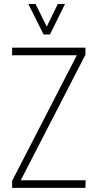

<svg xmlns="http://www.w3.org/2000/svg" viewBox="-20 -916 477 936"><path d="M118.2 -896.5H153.3L208 -786.1L261.7 -896.5H296.9L223.6 -748H192.4ZM39.1 0V-34.2L354.5 -646.5H39.1V-683.6H396.5V-649.4L81.1 -37.1H397.5L396.5 0Z"/></svg>

Font: Post No Bills Colombo Light
Style: Regular
Weight: 300
Designer: Kosala Senevirathne, Siva Puranthara, Lasantha Premarathna, Tharique Azeez
Foundry: Mooniak
Version: Version 1.220 ; ttfautohint (v1.6)